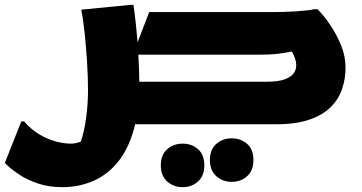

<svg xmlns="http://www.w3.org/2000/svg" viewBox="-60 -514 1499 794"><path d="M40 -12Q67 20 100.5 40.5Q134 61 169 70.5Q204 80 232 80Q245 80 255.5 77.5Q266 75 274 72Q288 33 296 -25.5Q304 -84 304 -140Q304 -195 300 -257.5Q296 -320 290 -377.5Q284 -435 276 -474L480 -494H492Q498 -451 502 -412.5Q506 -374 509 -339L557 -464H1065Q1116 -464 1163.5 -467Q1211 -470 1241 -476H1253Q1279 -450 1305.5 -411Q1332 -372 1350.5 -326.5Q1369 -281 1369 -234Q1369 -189 1355 -147Q1341 -105 1308.5 -72Q1276 -39 1220 -19.5Q1164 0 1081 0H499Q477 92 432.5 149.5Q388 207 327.5 233.5Q267 260 198 260Q142 260 97.5 245Q53 230 22.5 210Q-8 190 -24 175Q-40 160 -40 160L28 -12ZM1021 -288H512Q514 -256 515 -228Q516 -200 516 -176H1041Q1091 -176 1117.5 -186Q1144 -196 1154.5 -211Q1165 -226 1165 -242Q1165 -260 1159 -275Q1153 -290 1147 -301Q1108 -293 1079 -290.5Q1050 -288 1021 -288ZM808 148Q808 104 834.5 81Q861 58 898 58Q936 58 962 81Q988 104 988 148Q988 191 962 214.5Q936 238 898 238Q861 238 834.5 214.5Q808 191 808 148ZM605 170Q605 126 631.5 103Q658 80 695 80Q733 80 759 103Q785 126 785 170Q785 213 759 236.5Q733 260 695 260Q658 260 631.5 236.5Q605 213 605 170Z"/></svg>

Font: Kufam Black
Style: Italic
Weight: 900
Italic angle: -11°
Designer: Artur Schmal
Foundry: Original Type
Version: Version 1.301; ttfautohint (v1.8.3)